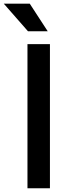

<svg xmlns="http://www.w3.org/2000/svg" viewBox="-50 -1002 382 1022"><path d="M96.2 -767.1H215.8V0H96.2ZM-29.8 -982.4H108.4L204.1 -835.4H99.1Z"/></svg>

Font: Tauri
Style: Regular
Weight: 400
Designer: Yvonne Schüttler
Foundry: Yvonne Schüttler
Version: Version 1.003; ttfautohint (v0.93.8-669f) -l 13 -r 13 -G 200